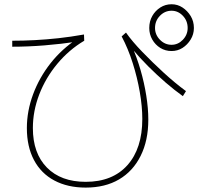

<svg xmlns="http://www.w3.org/2000/svg" viewBox="-20 -863 920 889"><path d="M104.4 -270Q104.4 -348.9 133.3 -426.7Q162.2 -504.4 214.4 -570.6Q266.7 -636.7 337.8 -683.3L344.4 -671.1Q261.1 -658.9 185 -652.8Q108.9 -646.7 36.7 -646.7V-674.4Q87.8 -674.4 141.1 -677.2Q194.4 -680 250.6 -686.1Q306.7 -692.2 368.9 -703.3L370 -674.4Q298.9 -632.2 245 -567.2Q191.1 -502.2 161.7 -425.6Q132.2 -348.9 132.2 -270Q132.2 -153.3 197.2 -87.2Q262.2 -21.1 376.7 -21.1Q501.1 -21.1 570 -98.3Q638.9 -175.6 638.9 -312.2Q638.9 -370 627.2 -437.2Q615.6 -504.4 594.4 -571.1Q573.3 -637.8 543.3 -694.4L563.3 -712.2Q592.2 -671.1 638.9 -622.8Q685.6 -574.4 738.3 -526.1Q791.1 -477.8 841.1 -441.1L826.7 -417.8Q787.8 -445.6 747.2 -480.6Q706.7 -515.6 666.1 -556.1Q625.6 -596.7 592.2 -636.7L588.9 -653.3Q613.3 -598.9 630.6 -539.4Q647.8 -480 657.2 -420.6Q666.7 -361.1 666.7 -308.9Q666.7 -212.2 631.1 -141.1Q595.6 -70 531.1 -32.2Q466.7 5.6 376.7 5.6Q293.3 5.6 231.7 -27.2Q170 -60 137.2 -122.2Q104.4 -184.4 104.4 -270ZM671.1 -733.3Q671.1 -764.4 685 -788.9Q698.9 -813.3 722.2 -828.3Q745.6 -843.3 774.4 -843.3Q802.2 -843.3 825 -828.3Q847.8 -813.3 862.8 -788.9Q877.8 -764.4 877.8 -733.3Q877.8 -704.4 862.8 -680Q847.8 -655.6 825 -641.1Q802.2 -626.7 774.4 -626.7Q745.6 -626.7 722.2 -641.1Q698.9 -655.6 685 -680Q671.1 -704.4 671.1 -733.3ZM848.9 -733.3Q848.9 -766.7 826.7 -790Q804.4 -813.3 774.4 -813.3Q743.3 -813.3 720.6 -790Q697.8 -766.7 697.8 -733.3Q697.8 -702.2 720.6 -678.9Q743.3 -655.6 774.4 -655.6Q804.4 -655.6 826.7 -678.9Q848.9 -702.2 848.9 -733.3Z"/></svg>

Font: Paperlogy 1 Thin
Style: Regular
Weight: 250
Designer: redesigned by Lee Juim, glyphs from Gmarket Sans & Montserrat
Foundry: PT&
Version: Version 1.001